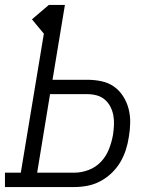

<svg xmlns="http://www.w3.org/2000/svg" viewBox="-33 -755 653 775"><path d="M-13 0V-58H51L144 -619L96 -677L164 -735H229L179 -433H319Q349 -433 377 -427Q405 -421 427 -405.5Q449 -390 464 -366.5Q479 -343 486 -316Q493 -289 492.5 -259.5Q492 -230 487 -202Q483 -175 474.5 -149Q466 -123 452 -99.5Q438 -76 417 -56Q396 -36 371 -23Q346 -10 319.5 -5Q293 0 267 0ZM267 -58Q296 -58 325 -69Q354 -80 375 -102.5Q396 -125 407 -153.5Q418 -182 423 -210Q426 -230 427 -250Q428 -270 424.5 -289Q421 -308 412.5 -324.5Q404 -341 390 -353Q376 -365 357.5 -370Q339 -375 319 -375H169L117 -58Z"/></svg>

Font: Iosevka Curly Slab LtEx
Style: Italic
Weight: 300
Width: 7
Italic angle: -9°
Monospace: yes
Designer: Belleve Invis
Foundry: Belleve Invis
Version: Version 11.1.0; ttfautohint (v1.8.3)